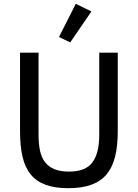

<svg xmlns="http://www.w3.org/2000/svg" viewBox="-20 -974 722 1006"><path d="M182 -698V-267Q182 -219 190 -183Q198 -147 217 -123Q236 -99 266.5 -87Q297 -75 341 -75Q429 -75 464.5 -123.5Q500 -172 500 -267V-698H597V-286Q597 -209 583 -153Q569 -97 538.5 -60.5Q508 -24 458.5 -6Q409 12 338 12Q267 12 218.5 -6Q170 -24 140.5 -60.5Q111 -97 98 -153Q85 -209 85 -286V-698ZM348 -752 289 -780 377 -954 459 -914Z"/></svg>

Font: IBM Plex Sans Thai Text
Style: Regular
Weight: 450
Designer: Mike Abbink, Paul van der Laan, Pieter van Rosmalen, Ben Mitchell, Mark Frömberg
Foundry: Bold Monday
Version: Version 1.1